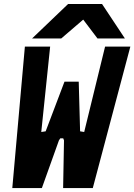

<svg xmlns="http://www.w3.org/2000/svg" viewBox="-20 -964 688 984"><path d="M107.5 -725H237L191.5 -287.5L214 -291L310.5 -545.5H383.5L390.5 -291L411.5 -287.5L518.5 -725H648L455.5 0H303.5L308 -244.5L304 -255H289L282 -244.5L194.5 0H43ZM329 -943.5H503L620 -767H479.5L406.5 -863.5L294 -767H144.5Z"/></svg>

Font: JuliaMono ExtraBoldItalic
Style: Regular
Weight: 800
Italic angle: -9°
Monospace: yes
Designer: cormullion
Foundry: corm
Version: Version 0.049; ttfautohint (v1.8.4)